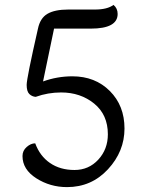

<svg xmlns="http://www.w3.org/2000/svg" viewBox="-20 -756 591 785"><path d="M276 -444Q369 -444 429 -384Q489 -324 489 -230.5Q489 -137 421.5 -64Q354 9 254 9Q185 9 128.5 -27Q72 -63 72 -118Q72 -140 89 -155Q106 -170 124 -170Q143 -118 184.5 -89.5Q226 -61 284.5 -61Q343 -61 382 -103.5Q421 -146 421 -207Q421 -287 365 -332.5Q309 -378 230 -378Q176 -378 126 -360Q111 -361 100 -371.5Q89 -382 89 -409Q89 -436 135 -638Q144 -682 174 -699.5Q204 -717 259 -717H368Q419 -717 444 -736Q461 -722 461 -699Q461 -639 351 -639H201L156 -423Q214 -444 276 -444Z"/></svg>

Font: Laila
Style: Regular
Weight: 400
Designer: Hitesh Malaviya
Foundry: Indian Type Foundry
Version: Version 1.302;PS 1.0;hotconv 1.0.78;makeotf.lib2.5.61930; tt